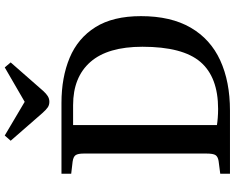

<svg xmlns="http://www.w3.org/2000/svg" viewBox="-110 -879 989 809"><g transform="rotate(-90 384.5 -474.5)"><path d="M57 0V-41L111 -48Q129 -51 135.5 -61Q142 -71 142 -99V-616Q142 -640 135.5 -650Q129 -660 108 -663L57 -669V-710H355Q463 -710 545.5 -675.5Q628 -641 674.5 -567Q721 -493 721 -375Q721 -249 672.5 -165.5Q624 -82 534.5 -41Q445 0 323 0ZM330 -50Q464 -50 528 -124.5Q592 -199 592 -369Q592 -515 528 -588Q464 -661 346 -661H262V-55Q273 -53 292 -51.5Q311 -50 330 -50ZM360 -761Q347 -761 337 -767.5Q327 -774 312 -791L196 -924L218 -949L360 -865L505 -949L526 -924L405 -786Q394 -774 383.5 -767.5Q373 -761 360 -761Z"/></g></svg>

Font: Literata 36pt Medium
Style: Regular
Weight: 500
Designer: Latin by Veronika Burian and Jose Scaglione. Greek by Irene Vlachou. Cyrillic by Vera Evstafieva.
Foundry: TypeTogether
Version: Version 3.002